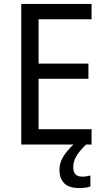

<svg xmlns="http://www.w3.org/2000/svg" viewBox="-20 -734 540 975"><path d="M445 0H88V-714H445V-636H176V-411H429V-334H176V-78H445ZM352 116Q352 163 397 163Q412 163 422 161Q432 159 439 157V213Q427 217 413.5 219Q400 221 382 221Q331 221 306.5 197Q282 173 282 128Q282 87 309.5 49Q337 11 370 -14L417 0Q383 33 367.5 59.5Q352 86 352 116Z"/></svg>

Font: Noto Sans Gurmukhi UI SemiCondensed
Style: Regular
Weight: 400
Width: 4
Designer: Jelle Bosma - Monotype Design Team
Foundry: Monotype Imaging Inc.
Version: Version 2.004; ttfautohint (v1.8.4.7-5d5b)